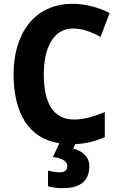

<svg xmlns="http://www.w3.org/2000/svg" viewBox="-20 -744 623 1004"><path d="M447 125C447 74 409 45 363 33L373 10C430 7 479 -5 528 -27V-158C471 -135 421 -119 367 -119C260 -119 209 -203 209 -355C209 -501 263 -595 363 -595C412 -595 460 -576 506 -551L553 -676C492 -707 425 -724 359 -724C162 -724 51 -571 51 -356C51 -154 129 -20 290 5L257 77C310 84 332 101 332 125C332 147 317 157 293 157C275 157 250 153 231 148V230C251 236 277 240 308 240C406 240 447 197 447 125Z"/></svg>

Font: Noto Sans Armenian SemiCondensed Medium
Style: Regular
Weight: 500
Width: 4
Designer: Monotype Design Team
Foundry: Monotype Imaging Inc.
Version: Version 2.008